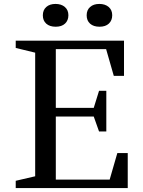

<svg xmlns="http://www.w3.org/2000/svg" viewBox="-20 -957 730 977"><path d="M60 -750H611V-571H559L520 -707H264V-408H457L484 -495H521V-288H484L457 -364H264V-43H538L577 -178H630V0H60V-37L159 -60V-689L60 -713ZM198 -879Q198 -906 215.5 -921.5Q233 -937 262.5 -937Q292 -937 310 -921.5Q328 -906 328 -879.5Q328 -853 311 -837Q294 -821 263.5 -821Q233 -821 215.5 -836.5Q198 -852 198 -879ZM421 -879Q421 -906 438.5 -921.5Q456 -937 485.5 -937Q515 -937 533 -921.5Q551 -906 551 -879.5Q551 -853 534 -837Q517 -821 486.5 -821Q456 -821 438.5 -836.5Q421 -852 421 -879Z"/></svg>

Font: Ledger
Style: Regular
Weight: 400
Designer: Denis Masharov
Foundry: Denis Masharov
Version: 1.001